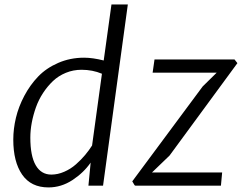

<svg xmlns="http://www.w3.org/2000/svg" viewBox="-20 -819 1071 847"><path d="M370.1 0 379.9 -101.6Q348.6 -56.6 299.3 -24.4Q250 7.8 193.8 7.8Q116.7 7.8 77.6 -48.8Q38.6 -105.5 38.6 -203.1Q38.6 -250.5 50.3 -299.6Q62 -348.6 87.4 -396.5Q112.8 -444.3 148.4 -481.4Q184.1 -518.6 236.8 -541.5Q289.6 -564.5 351.1 -564.5Q388.7 -564.5 437.5 -552.2L471.7 -799.3H543.9L434.6 0ZM206.5 -48.8Q234.9 -48.8 263.4 -61.3Q292 -73.7 315.2 -94.2Q338.4 -114.7 355.7 -135.5Q373 -156.2 386.2 -177.2L429.7 -493.7Q388.2 -511.2 339.8 -511.2Q303.2 -511.2 270.5 -497.8Q237.8 -484.4 213.6 -461.4Q189.5 -438.5 169.9 -408.7Q150.4 -378.9 138.4 -345.2Q126.5 -311.5 120.1 -277.6Q113.8 -243.7 113.8 -211.9Q113.8 -130.9 137.7 -89.8Q161.6 -48.8 206.5 -48.8ZM653.3 -498.5 661.6 -556.6H1014.6L1027.3 -540.5L728 -132.8L650.4 -58.1H960L954.6 0H575.7L576.2 -2L574.2 -1L563.5 -19L874 -437.5L936 -498.5Z"/></svg>

Font: HaufeMerriweatherSansLt
Style: Italic
Weight: 300
Designer: Eben Sorkin ( eben@eyebytes.com )
Foundry: Eben Sorkin
Version: Version 1.56